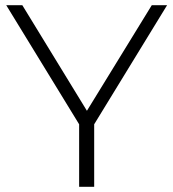

<svg xmlns="http://www.w3.org/2000/svg" viewBox="-20 -720 668 740"><path d="M343 0H285V-241L4 -700H66L315 -293L565 -700H624L343 -241Z"/></svg>

Font: Montserrat-Alt1 Light
Style: Regular
Weight: 300
Designer: Differentunic
Foundry: Differentunic
Version: Version 7.222